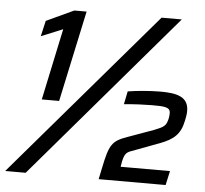

<svg xmlns="http://www.w3.org/2000/svg" viewBox="-65 -741 848 794"><g transform="rotate(5 359.0 -344.0)"><path d="M574 -688 -15 0H70L658 -688ZM173 -605 110 -308H182L263 -686H212L98 -633L83 -568ZM383 -48 373 0H651L664 -59H459L463 -82C470 -112 476 -120 499 -128L614 -171C669 -192 696 -216 707 -270C712 -292 713 -303 713 -313C713 -373 662 -383 596 -383C553 -383 497 -378 461 -372L450 -318C492 -322 539 -324 565 -324C617 -324 642 -323 642 -298C642 -294 642 -284 639 -272C632 -245 625 -239 584 -223L476 -184C413 -162 403 -145 383 -48Z"/></g></svg>

Font: Saira UNSAM Medium Italic
Style: Regular
Weight: 500
Italic angle: -12°
Designer: Hector Gatti with collaboration of the Omnibus-Type team
Foundry: Omnibus-Type
Version: Version 0.072;PS 000.072;hotconv 1.0.88;makeotf.lib2.5.64775